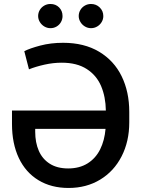

<svg xmlns="http://www.w3.org/2000/svg" viewBox="-20 -931 707 961"><path d="M627 -371.1V-318.4Q627 -223.1 588.6 -148.4Q550.3 -73.7 481.4 -32Q412.6 9.8 323.2 9.8Q236.3 9.8 172.4 -29.1Q108.4 -67.9 74.2 -140.1Q40 -212.4 40 -310.5V-377.9H509.8Q508.8 -446.3 486.1 -500Q463.4 -553.7 414.3 -585.4Q365.2 -617.2 289.1 -617.2Q246.1 -617.2 202.6 -607.4Q159.2 -597.7 125 -584L101.6 -674.8Q128.9 -689 181.4 -702.9Q233.9 -716.8 295.9 -716.8Q401.4 -716.8 476.1 -672.1Q550.8 -627.4 588.9 -549.3Q627 -471.2 627 -371.1ZM321.3 -87.9Q377.9 -87.9 418.5 -113.3Q459 -138.7 481.2 -183.3Q503.4 -228 508.3 -286.1H156.2V-271.5Q156.2 -217.8 174.1 -176.5Q191.9 -135.3 229 -111.6Q266.1 -87.9 321.3 -87.9ZM170.9 -850.6Q170.9 -867.2 179.2 -881.1Q187.5 -895 201.7 -903.1Q215.8 -911.1 232.4 -911.1Q258.8 -911.1 275.9 -893.8Q293 -876.5 293 -850.6Q293 -834.5 285.2 -820.6Q277.3 -806.6 263.4 -798.3Q249.5 -790 232.4 -790Q216.3 -790 202.1 -798.3Q188 -806.6 179.4 -820.8Q170.9 -835 170.9 -850.6ZM374 -850.6Q374 -867.2 382.3 -881.1Q390.6 -895 404.8 -903.1Q418.9 -911.1 435.5 -911.1Q461.4 -911.1 479.2 -893.6Q497.1 -876 497.1 -850.6Q497.1 -834.5 488.8 -820.6Q480.5 -806.6 466.3 -798.3Q452.1 -790 435.5 -790Q419.4 -790 405.3 -798.3Q391.1 -806.6 382.6 -820.8Q374 -835 374 -850.6Z"/></svg>

Font: Pretendard JP Medium
Style: Regular
Weight: 500
Designer: Base glyphs from Inter by Rasmus Andersson; Hangeul glyphs from Noto Sans CJK(Source Han Sans) by Jang Soo-young and Kan
Foundry: Kil Hyung-jin
Version: Version 1.309